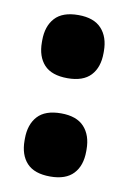

<svg xmlns="http://www.w3.org/2000/svg" viewBox="-64 -520 386 578"><g transform="rotate(10 129.0 -231.0)"><path d="M129.5 15Q81 15 58 -9.8Q35 -34.5 35 -78.5V-84Q35 -127.5 58 -152.8Q81 -178 129.5 -178Q177 -178 200.2 -152.8Q223.5 -127.5 223.5 -84V-78.5Q223.5 -34.5 200.2 -9.8Q177 15 129.5 15ZM129.5 -285.5Q81 -285.5 58 -310.2Q35 -335 35 -379V-384.5Q35 -428 58 -453.2Q81 -478.5 129.5 -478.5Q177 -478.5 200.2 -453.2Q223.5 -428 223.5 -384.5V-379Q223.5 -335 200.2 -310.2Q177 -285.5 129.5 -285.5Z"/></g></svg>

Font: Anek Telugu ExtraBold
Style: Regular
Weight: 800
Designer: Omkar Bhoir (Telugu), Yesha Goshar (Latin)
Foundry: Ek Type
Version: Version 1.003